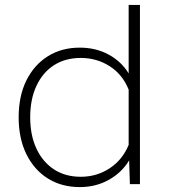

<svg xmlns="http://www.w3.org/2000/svg" viewBox="-20 -750 690 782"><path d="M305 -556Q370 -556 422 -528Q474 -500 504 -451V-730H550V0H509L506 -97Q477 -48 424 -18Q371 12 305 12Q231 12 175 -23Q119 -58 87.5 -122Q56 -186 56 -272Q56 -359 87.5 -422.5Q119 -486 175 -521Q231 -556 305 -556ZM309 -30Q374 -30 426.5 -64.5Q479 -99 504 -160V-385Q479 -447 426.5 -480.5Q374 -514 309 -514Q246 -514 200 -484.5Q154 -455 128.5 -400.5Q103 -346 103 -272Q103 -199 128.5 -144.5Q154 -90 200 -60Q246 -30 309 -30Z"/></svg>

Font: Azeret Mono Thin Thin
Style: Regular
Weight: 250
Version: Version 1.002